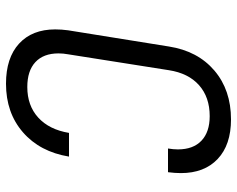

<svg xmlns="http://www.w3.org/2000/svg" viewBox="-95 -685 790 640"><g transform="rotate(90 300.0 -365.0)"><path d="M78 -154Q78 -175 81 -197L135 -533Q150 -629 215 -684.5Q280 -740 378 -740Q463 -740 510 -695.5Q557 -651 557 -573Q557 -553 554 -530H475Q478 -548 478 -563Q478 -614 449 -641.5Q420 -669 367 -669Q304 -669 264 -633.5Q224 -598 214 -533L161 -197Q158 -181 158 -165Q158 -115 187 -88Q216 -61 270 -61Q332 -61 372 -97.5Q412 -134 423 -200H502Q486 -103 421 -46.5Q356 10 259 10Q173 10 125.5 -33.5Q78 -77 78 -154Z"/></g></svg>

Font: JetBrains Mono Semi Light
Style: Italic
Weight: 350
Italic angle: -9°
Monospace: yes
Designer: Philipp Nurullin, Konstantin Bulenkov
Foundry: JetBrains
Version: 2.002